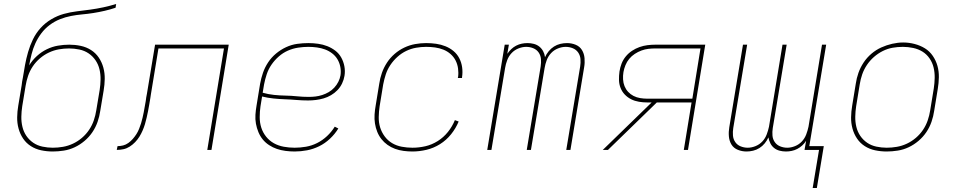

<svg xmlns="http://www.w3.org/2000/svg" viewBox="-20 -755 4840 967"><path d="M246 8Q216 8 187.5 2Q159 -4 135.5 -19Q112 -34 96.5 -57Q81 -80 73.5 -107.5Q66 -135 66.5 -164.5Q67 -194 72 -223L89 -325Q90 -335 91.5 -344.5Q93 -354 95 -363Q100 -395 106 -427.5Q112 -460 121.5 -493Q131 -526 146 -557Q161 -588 184.5 -614Q208 -640 238.5 -658Q269 -676 301.5 -685Q334 -694 367.5 -698Q401 -702 434 -706.5Q467 -711 500 -718Q533 -725 565 -735L562 -716Q535 -707 507 -700.5Q479 -694 450.5 -689.5Q422 -685 394 -682.5Q366 -680 337.5 -674.5Q309 -669 281.5 -658Q254 -647 230 -629Q206 -611 188 -587Q170 -563 158 -536.5Q146 -510 139 -482Q132 -454 127 -426Q143 -452 166 -473Q189 -494 216 -507Q243 -520 271.5 -525Q300 -530 329 -530Q358 -530 386.5 -524Q415 -518 438.5 -503Q462 -488 477.5 -465Q493 -442 500.5 -414.5Q508 -387 507.5 -357.5Q507 -328 502 -299L485 -197Q481 -169 471.5 -141.5Q462 -114 445.5 -89.5Q429 -65 406 -45.5Q383 -26 356.5 -13.5Q330 -1 301.5 3.5Q273 8 246 8ZM246 -11Q271 -11 297 -15.5Q323 -20 347.5 -31.5Q372 -43 393 -61Q414 -79 429 -101.5Q444 -124 452.5 -149Q461 -174 465 -200L482 -302Q486 -328 486.5 -354.5Q487 -381 481 -406Q475 -431 461 -451.5Q447 -472 426.5 -486Q406 -500 380 -505.5Q354 -511 328 -511Q302 -511 276.5 -506.5Q251 -502 226.5 -490.5Q202 -479 181 -461Q160 -443 145 -420.5Q130 -398 121.5 -373Q113 -348 109 -323L92 -220Q88 -194 87.5 -167.5Q87 -141 93 -116Q99 -91 113 -70.5Q127 -50 147.5 -36Q168 -22 194 -16.5Q220 -11 246 -11Z M568 0 572 -19Q586 -19 600 -22.5Q614 -26 626.5 -35Q639 -44 649 -55.5Q659 -67 667 -79.5Q675 -92 680.5 -106Q686 -120 690.5 -134Q695 -148 698 -162Q701 -176 704 -190Q707 -204 709 -218Q711 -232 714 -246Q715 -255 716.5 -264.5Q718 -274 720 -283L761 -530H1132L1045 0H1024L1108 -511H778L740 -280Q739 -275 738.5 -270Q738 -265 737 -260Q734 -244 731.5 -227.5Q729 -211 725.5 -194.5Q722 -178 718.5 -162Q715 -146 710 -129.5Q705 -113 698 -97Q691 -81 682 -66.5Q673 -52 660.5 -39Q648 -26 633 -16.5Q618 -7 601.5 -3.5Q585 0 568 0Z M1464 8Q1441 8 1418 5Q1395 2 1374.5 -5Q1354 -12 1335.5 -24Q1317 -36 1303.5 -52.5Q1290 -69 1281.5 -89.5Q1273 -110 1269 -132Q1265 -154 1266.5 -177Q1268 -200 1272 -223L1290 -333Q1295 -361 1304.5 -388.5Q1314 -416 1330.5 -441Q1347 -466 1370.5 -485.5Q1394 -505 1421 -517.5Q1448 -530 1476.5 -534Q1505 -538 1533 -538Q1558 -538 1582.5 -534.5Q1607 -531 1628.5 -522.5Q1650 -514 1668.5 -500Q1687 -486 1698.5 -465.5Q1710 -445 1714.5 -421Q1719 -397 1715 -373Q1712 -354 1703 -335Q1694 -316 1679.5 -301Q1665 -286 1647 -275.5Q1629 -265 1610 -259.5Q1591 -254 1571 -251.5Q1551 -249 1532 -249Q1502 -249 1473 -251.5Q1444 -254 1415 -255Q1386 -256 1357 -259Q1328 -262 1300 -269L1292 -220Q1288 -193 1288 -165Q1288 -137 1296 -112Q1304 -87 1320.5 -66.5Q1337 -46 1359.5 -33.5Q1382 -21 1409 -16Q1436 -11 1464 -11Q1492 -11 1521 -16Q1550 -21 1577 -34.5Q1604 -48 1627 -69.5Q1650 -91 1666 -117L1684 -108Q1667 -80 1642 -56.5Q1617 -33 1587.5 -18.5Q1558 -4 1526.5 2Q1495 8 1464 8ZM1535 -267Q1552 -267 1569 -269Q1586 -271 1603 -276.5Q1620 -282 1635.5 -291Q1651 -300 1663.5 -313.5Q1676 -327 1684 -343Q1692 -359 1695 -376Q1698 -397 1694 -418Q1690 -439 1679.5 -456.5Q1669 -474 1652.5 -486.5Q1636 -499 1617 -506Q1598 -513 1576.5 -516Q1555 -519 1533 -519Q1508 -519 1481.5 -515Q1455 -511 1430 -500Q1405 -489 1384 -470.5Q1363 -452 1347.5 -429.5Q1332 -407 1323.5 -381.5Q1315 -356 1310 -330L1303 -288Q1331 -280 1360 -277Q1389 -274 1418 -273.5Q1447 -273 1476 -270Q1505 -267 1535 -267Z M2057 8Q2035 8 2012.5 5Q1990 2 1969.5 -5.5Q1949 -13 1931.5 -25.5Q1914 -38 1901 -54.5Q1888 -71 1880 -91Q1872 -111 1868.5 -133Q1865 -155 1866.5 -178Q1868 -201 1872 -223L1890 -333Q1894 -361 1903.5 -388Q1913 -415 1929 -439.5Q1945 -464 1967.5 -483.5Q1990 -503 2016.5 -515.5Q2043 -528 2071 -533Q2099 -538 2126 -538Q2152 -538 2176.5 -534.5Q2201 -531 2223.5 -522Q2246 -513 2264 -498Q2282 -483 2293 -462Q2304 -441 2307.5 -416Q2311 -391 2307 -366Q2307 -365 2307 -364Q2307 -363 2307 -362H2286Q2286 -363 2286 -364Q2286 -365 2287 -366Q2290 -388 2287 -410Q2284 -432 2274.5 -450.5Q2265 -469 2249 -483Q2233 -497 2213 -505Q2193 -513 2171 -516Q2149 -519 2126 -519Q2101 -519 2075.5 -514.5Q2050 -510 2026 -498.5Q2002 -487 1981.5 -468.5Q1961 -450 1946 -427.5Q1931 -405 1923 -380.5Q1915 -356 1910 -330L1892 -220Q1888 -193 1887.5 -165.5Q1887 -138 1894.5 -113.5Q1902 -89 1917.5 -68Q1933 -47 1955 -34Q1977 -21 2003.5 -16Q2030 -11 2057 -11Q2090 -11 2122.5 -18.5Q2155 -26 2184.5 -44.5Q2214 -63 2236 -90.5Q2258 -118 2271 -150L2290 -143Q2276 -109 2252 -79Q2228 -49 2196 -29Q2164 -9 2128 -0.5Q2092 8 2057 8Z M2434 0 2522 -530H2543L2535 -484Q2544 -497 2555 -507.5Q2566 -518 2579.5 -525Q2593 -532 2607.5 -535Q2622 -538 2637 -538Q2653 -538 2668.5 -534Q2684 -530 2696 -520.5Q2708 -511 2715.5 -497Q2723 -483 2725 -467Q2732 -483 2743.5 -497Q2755 -511 2770 -520.5Q2785 -530 2802 -534Q2819 -538 2836 -538Q2859 -538 2879.5 -529.5Q2900 -521 2911 -503Q2922 -485 2924 -462Q2926 -439 2922 -416L2853 0H2832L2902 -420Q2905 -439 2903.5 -457.5Q2902 -476 2892 -490.5Q2882 -505 2865 -512Q2848 -519 2829 -519Q2810 -519 2790 -511Q2770 -503 2755.5 -487.5Q2741 -472 2733.5 -452Q2726 -432 2723 -413L2654 0H2633L2703 -420Q2706 -439 2704.5 -457.5Q2703 -476 2693 -490.5Q2683 -505 2666 -512Q2649 -519 2630 -519Q2611 -519 2591 -511Q2571 -503 2556.5 -487.5Q2542 -472 2534.5 -452Q2527 -432 2524 -413L2455 0Z M3016 0 3262 -239H3240Q3219 -239 3198 -242.5Q3177 -246 3159 -255Q3141 -264 3127 -278.5Q3113 -293 3105.5 -312Q3098 -331 3097.5 -352Q3097 -373 3100 -395Q3103 -415 3110.5 -434.5Q3118 -454 3131.5 -470.5Q3145 -487 3163 -499Q3181 -511 3201 -518Q3221 -525 3241 -527.5Q3261 -530 3281 -530H3532L3445 0H3424L3463 -239H3288L3042 0ZM3240 -258H3467L3508 -511H3281Q3263 -511 3245.5 -509Q3228 -507 3210.5 -500.5Q3193 -494 3177 -483.5Q3161 -473 3149 -458.5Q3137 -444 3130 -426.5Q3123 -409 3120 -392Q3117 -374 3118 -355.5Q3119 -337 3125.5 -321Q3132 -305 3143.5 -292.5Q3155 -280 3170.5 -272Q3186 -264 3204 -261Q3222 -258 3240 -258Z M4073 192 4105 0H4032L4040 -46Q4032 -33 4020.5 -22.5Q4009 -12 3995.5 -5Q3982 2 3967.5 5Q3953 8 3939 8Q3922 8 3906.5 4Q3891 0 3879 -9.5Q3867 -19 3860 -33Q3853 -47 3850 -63Q3843 -47 3831.5 -33Q3820 -19 3805 -9.5Q3790 0 3773 4Q3756 8 3740 8Q3717 8 3696 -0.5Q3675 -9 3664 -27Q3653 -45 3651 -68Q3649 -91 3653 -114L3722 -530H3743L3673 -110Q3670 -91 3671.5 -72.5Q3673 -54 3683 -39.5Q3693 -25 3710 -18Q3727 -11 3746 -11Q3765 -11 3785 -19Q3805 -27 3819.5 -42.5Q3834 -58 3841.5 -78Q3849 -98 3853 -117L3921 -530H3942L3872 -110Q3869 -91 3870.5 -72.5Q3872 -54 3882 -39.5Q3892 -25 3909 -18Q3926 -11 3945 -11Q3964 -11 3984 -19Q4004 -27 4018.5 -42.5Q4033 -58 4040.5 -78Q4048 -98 4052 -117L4120 -530H4141L4056 -19H4129L4094 192Z M4446 8Q4416 8 4387.5 2Q4359 -4 4335.5 -19Q4312 -34 4296.5 -57Q4281 -80 4273.5 -107.5Q4266 -135 4266.5 -164.5Q4267 -194 4272 -223L4290 -333Q4294 -361 4303.5 -388Q4313 -415 4329.5 -440Q4346 -465 4369 -484.5Q4392 -504 4418.5 -516Q4445 -528 4473.5 -534.5Q4502 -541 4529 -541Q4558 -541 4586.5 -533.5Q4615 -526 4638.5 -511.5Q4662 -497 4678 -473.5Q4694 -450 4701.5 -423Q4709 -396 4708.5 -366Q4708 -336 4703 -307L4685 -197Q4681 -169 4671.5 -141.5Q4662 -114 4645.5 -89.5Q4629 -65 4606 -45.5Q4583 -26 4556.5 -13.5Q4530 -1 4501.5 3.5Q4473 8 4446 8ZM4446 -11Q4471 -11 4497 -15.5Q4523 -20 4547.5 -31.5Q4572 -43 4593 -61Q4614 -79 4629 -101.5Q4644 -124 4652.5 -149Q4661 -174 4665 -200L4683 -310Q4687 -336 4687.5 -363Q4688 -390 4682 -415Q4676 -440 4661.5 -461Q4647 -482 4626 -495Q4605 -508 4579 -513.5Q4553 -519 4527 -519Q4501 -519 4475.5 -514.5Q4450 -510 4426 -498Q4402 -486 4381.5 -468Q4361 -450 4346 -427.5Q4331 -405 4322.5 -380.5Q4314 -356 4310 -330L4292 -220Q4288 -194 4287.5 -167.5Q4287 -141 4293 -116Q4299 -91 4313 -70.5Q4327 -50 4347.5 -36Q4368 -22 4394 -16.5Q4420 -11 4446 -11Z"/></svg>

Font: Iosevka Curly Thin Extended
Style: Italic
Weight: 100
Width: 7
Italic angle: -9°
Monospace: yes
Designer: Belleve Invis
Foundry: Belleve Invis
Version: Version 11.1.0; ttfautohint (v1.8.3)